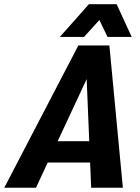

<svg xmlns="http://www.w3.org/2000/svg" viewBox="-68 -880 654 900"><path d="M405.7 -654 100.7 0H-48L299.3 -667H444.7L508 0H359.3L332.3 -654ZM120 -218H432L411 -118H99ZM362 -860.3H478.7L549.3 -707H436ZM465.3 -860.3 326 -707H212.7L348.7 -860.3Z"/></svg>

Font: Epunda Sans Light
Style: Italic
Weight: 300
Italic angle: -12.0243°
Designer: Simon Atzbach
Foundry: typofactur
Version: Version 2.204